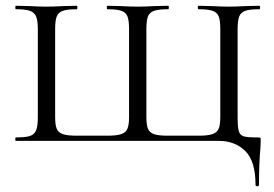

<svg xmlns="http://www.w3.org/2000/svg" viewBox="-20 -488 950 665"><path d="M35 -12Q68 -12 83.5 -17Q99 -22 105 -36.5Q111 -51 111 -81V-387Q111 -417 105 -431Q99 -445 83.5 -450.5Q68 -456 35 -456Q33 -456 33 -462Q33 -468 35 -468L81 -467Q117 -465 140 -465Q164 -465 202 -467L246 -468Q248 -468 248 -462Q248 -456 246 -456Q213 -456 197.5 -450.5Q182 -445 176.5 -431Q171 -417 171 -387V-83Q171 -55 176.5 -42Q182 -29 197.5 -23.5Q213 -18 246 -18H352Q384 -18 400 -23.5Q416 -29 421.5 -42.5Q427 -56 427 -83V-387Q427 -417 421.5 -431Q416 -445 400.5 -450.5Q385 -456 352 -456Q350 -456 350 -462Q350 -468 352 -468L395 -467Q433 -465 457 -465Q480 -465 518 -467L562 -468Q565 -468 565 -462Q565 -456 562 -456Q529 -456 513.5 -450.5Q498 -445 492.5 -431Q487 -417 487 -387V-83Q487 -55 492.5 -42Q498 -29 513 -23.5Q528 -18 561 -18H668Q700 -18 716 -23.5Q732 -29 737.5 -42.5Q743 -56 743 -83V-387Q743 -417 737.5 -431Q732 -445 716.5 -450.5Q701 -456 668 -456Q665 -456 665 -462Q665 -468 668 -468L711 -467Q749 -465 773 -465Q795 -465 833 -467L878 -468Q881 -468 881 -462Q881 -456 878 -456Q845 -456 829.5 -450.5Q814 -445 808.5 -431Q803 -417 803 -387V-81Q803 -46 807.5 -32.5Q812 -19 825 -15.5Q838 -12 873 -12Q881 -12 882 -10.5Q883 -9 883 0L882 25Q877 78 877 152Q877 157 871 157Q865 157 865 152Q865 70 829.5 35Q794 0 738 0H35Q33 0 33 -6Q33 -12 35 -12Z"/></svg>

Font: Cormorant Unicase
Style: Regular
Weight: 400
Designer: Christian Thalmann (Catharsis Fonts)
Foundry: Catharsis Fonts
Version: Version 4.000